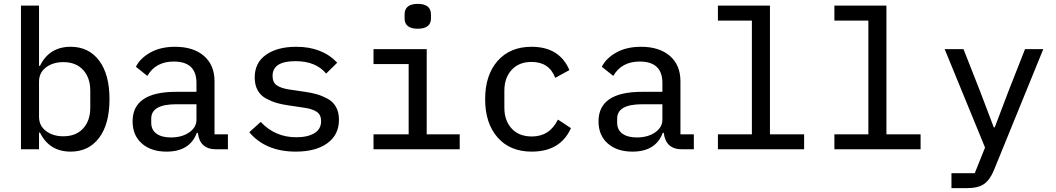

<svg xmlns="http://www.w3.org/2000/svg" viewBox="-20 -769 5440 989"><path d="M88 0V-740H181V-430H186Q234 -528 344 -528Q437 -528 490.5 -457Q544 -386 544 -258Q544 -130 490.5 -59Q437 12 344 12Q234 12 186 -86H181V0ZM306 -67Q371 -67 408 -107Q445 -147 445 -215V-301Q445 -369 408 -409Q371 -449 306 -449Q253 -449 217 -422Q181 -395 181 -348V-168Q181 -121 217 -94Q253 -67 306 -67Z M1154 0H1093Q1009 0 999 -85H994Q958 12 838 12Q758 12 710.5 -30Q663 -72 663 -144Q663 -296 887 -296H992V-342Q992 -452 875 -452Q782 -452 739 -378L680 -425Q702 -469 754.5 -498.5Q807 -528 882 -528Q976 -528 1030.5 -481Q1085 -434 1085 -350V-77H1154ZM860 -61Q917 -61 954.5 -87Q992 -113 992 -152V-232H888Q759 -232 759 -158V-137Q759 -100 786 -80.5Q813 -61 860 -61Z M1504 12Q1348 12 1264 -88L1323 -141Q1397 -62 1506 -62Q1565 -62 1599.5 -83Q1634 -104 1634 -145Q1634 -178 1611.5 -193Q1589 -208 1548 -214L1467 -226Q1432 -231 1406 -238.5Q1380 -246 1351.5 -261Q1323 -276 1307.5 -303.5Q1292 -331 1292 -370Q1292 -446 1350.5 -487Q1409 -528 1506 -528Q1640 -528 1717 -446L1660 -390Q1607 -454 1502 -454Q1384 -454 1384 -378Q1384 -344 1406.5 -329Q1429 -314 1470 -308L1551 -296Q1586 -291 1612 -283.5Q1638 -276 1666.5 -261Q1695 -246 1710.5 -218.5Q1726 -191 1726 -152Q1726 -75 1666.5 -31.5Q1607 12 1504 12Z M2064 -675V-694Q2064 -749 2132 -749Q2200 -749 2200 -694V-675Q2200 -621 2132 -621Q2064 -621 2064 -675ZM1904 0V-77H2085V-439H1904V-516H2178V-77H2348V0Z M2719 12Q2607 12 2543 -61Q2479 -134 2479 -258Q2479 -382 2543 -455Q2607 -528 2718 -528Q2862 -528 2913 -408L2840 -368Q2809 -450 2718 -450Q2653 -450 2615.5 -409Q2578 -368 2578 -302V-214Q2578 -148 2615.5 -107Q2653 -66 2720 -66Q2811 -66 2854 -153L2921 -109Q2867 12 2719 12Z M3554 0H3493Q3409 0 3399 -85H3394Q3358 12 3238 12Q3158 12 3110.5 -30Q3063 -72 3063 -144Q3063 -296 3287 -296H3392V-342Q3392 -452 3275 -452Q3182 -452 3139 -378L3080 -425Q3102 -469 3154.5 -498.5Q3207 -528 3282 -528Q3376 -528 3430.5 -481Q3485 -434 3485 -350V-77H3554ZM3260 -61Q3317 -61 3354.5 -87Q3392 -113 3392 -152V-232H3288Q3159 -232 3159 -158V-137Q3159 -100 3186 -80.5Q3213 -61 3260 -61Z M3678 0V-77H3853V-663H3678V-740H3946V-77H4122V0Z M4278 0V-77H4453V-663H4278V-740H4546V-77H4722V0Z M5175 -300 5260 -516H5354L5100 107Q5080 156 5050 178Q5020 200 4962 200H4881V123H5001L5054 -9L4846 -516H4943L5028 -300L5099 -113H5104Z"/></svg>

Font: IBM Plex Mono Text
Style: Regular
Weight: 450
Designer: Mike Abbink, Paul van der Laan, Pieter van Rosmalen
Foundry: Bold Monday
Version: Version 2.000